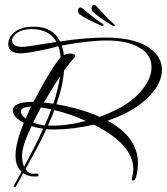

<svg xmlns="http://www.w3.org/2000/svg" viewBox="-20 -667 688 792"><path d="M403 -560Q400 -560 394 -563Q368 -574 346.5 -585Q325 -596 308 -608Q302 -614 302 -624Q302 -636 311 -636Q318 -636 325 -629Q339 -617 358 -601.5Q377 -586 404 -568Q407 -567 407 -562Q407 -560 403 -560ZM449 -559Q446 -559 441 -563Q416 -578 396.5 -591.5Q377 -605 362 -620Q357 -626 358 -636Q360 -648 369 -647Q375 -646 381 -638Q394 -624 410.5 -606Q427 -588 451 -567Q454 -565 453 -560Q453 -558 449 -559ZM39 104Q35 103 37 99L69 41Q44 18 44 -24Q44 -77 78 -160Q33 -184 33 -211Q33 -247 118 -247Q192 -388 230 -430Q228 -457 221 -476Q216 -475 211 -474Q206 -473 201 -471Q187 -467 172 -464Q157 -461 142 -458Q123 -454 107.5 -451.5Q92 -449 81 -448Q77 -448 73.5 -447.5Q70 -447 66 -447Q14 -447 14 -486Q14 -506 29 -524Q58 -557 119 -557Q198 -557 228 -496Q280 -504 326.5 -508Q373 -512 413 -512Q525 -512 586 -476Q648 -438 648 -379Q648 -329 604 -279Q556 -225 477 -190Q464 -185 451 -179.5Q438 -174 424 -169Q549 -101 549 6Q549 20 547 34.5Q545 49 541 64Q536 78 529 78Q523 78 524 71L525 64Q530 46 530 31Q530 -71 367 -153Q281 -133 206 -133Q196 -133 187.5 -133Q179 -133 171 -134Q157 -103 135.5 -62Q114 -21 85 31Q98 50 119 50L129 49H132Q139 49 139 56Q139 61 133 61Q97 63 76 47L45 103Q44 106 39 104ZM82 -474Q96 -476 124 -480Q152 -484 193 -491L213 -494Q183 -547 111 -547Q59 -547 37 -518Q30 -510 30 -500Q30 -471 82 -474ZM391 -185Q411 -192 429 -200Q447 -208 463 -216Q530 -250 568 -299Q605 -345 605 -389Q605 -443 554 -471Q505 -500 422 -500Q382 -500 334.5 -494.5Q287 -489 234 -479Q242 -461 243 -440Q257 -446 269 -446Q290 -446 290 -436Q290 -432 285 -427Q277 -419 267 -406Q257 -393 244 -376Q242 -344 234 -309Q226 -274 213 -237Q316 -219 391 -185ZM200 -239Q210 -269 217 -297.5Q224 -326 228 -352Q211 -327 194.5 -300Q178 -273 161 -244Q170 -243 180 -242Q190 -241 200 -239ZM86 -178Q91 -190 96.5 -202Q102 -214 108 -227Q66 -226 66 -206Q66 -193 86 -178ZM164 -149Q172 -166 179 -183Q186 -200 191 -216Q181 -218 171.5 -220Q162 -222 154 -223L149 -224Q140 -208 132 -192Q124 -176 117 -161Q141 -153 164 -149ZM178 -149Q250 -146 334 -168Q274 -196 204 -213Q199 -198 192.5 -182Q186 -166 178 -149ZM79 21Q104 -25 124 -64.5Q144 -104 158 -136Q145 -138 133 -140.5Q121 -143 110 -147Q71 -65 71 -25Q71 0 79 21ZM403 -560Q400 -560 394 -563Q368 -574 346.5 -585Q325 -596 308 -608Q302 -614 302 -624Q302 -636 311 -636Q318 -636 325 -629Q339 -617 358 -601.5Q377 -586 404 -568Q407 -567 407 -562Q407 -560 403 -560Z"/></svg>

Font: Passions Conflict
Style: Regular
Weight: 400
Designer: Robert E. Leuschke
Foundry: Robert E. Leuschke
Version: Version 1.010; ttfautohint (v1.8.3)